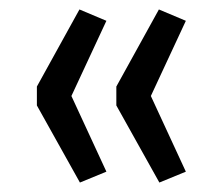

<svg xmlns="http://www.w3.org/2000/svg" viewBox="-20 -471 458 406"><path d="M149 -85 58 -248V-288L148 -451L205 -427L131 -268L205 -108ZM317 -85 226 -248V-288L316 -451L373 -427L299 -268L373 -108Z"/></svg>

Font: Nunito Sans 10pt SemiCondensed
Style: Regular
Weight: 400
Width: 4
Designer: Vernon Adams
Foundry: Vernon Adams
Version: Version 3.101;gftools[0.9.27]